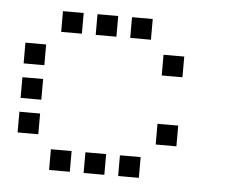

<svg xmlns="http://www.w3.org/2000/svg" viewBox="-41 -527 681 554"><g transform="rotate(5 300.0 -250.0)"><path d="M121 -480Q120 -480 120 -480Q120 -480 120 -479V-421Q120 -420 120 -420Q120 -420 121 -420H179Q180 -420 180 -420Q180 -420 180 -421V-479Q180 -480 180 -480Q180 -480 179 -480ZM221 -480Q220 -480 220 -480Q220 -480 220 -479V-421Q220 -420 220 -420Q220 -420 221 -420H279Q280 -420 280 -420Q280 -420 280 -421V-479Q280 -480 280 -480Q280 -480 279 -480ZM321 -480Q320 -480 320 -480Q320 -480 320 -479V-421Q320 -420 320 -420Q320 -420 321 -420H379Q380 -420 380 -420Q380 -420 380 -421V-479Q380 -480 380 -480Q380 -480 379 -480ZM21 -380Q20 -380 20 -380Q20 -380 20 -379V-321Q20 -320 20 -320Q20 -320 21 -320H79Q80 -320 80 -320Q80 -320 80 -321V-379Q80 -380 80 -380Q80 -380 79 -380ZM421 -380Q420 -380 420 -380Q420 -380 420 -379V-321Q420 -320 420 -320Q420 -320 421 -320H479Q480 -320 480 -320Q480 -320 480 -321V-379Q480 -380 480 -380Q480 -380 479 -380ZM21 -280Q20 -280 20 -280Q20 -280 20 -279V-221Q20 -220 20 -220Q20 -220 21 -220H79Q80 -220 80 -220Q80 -220 80 -221V-279Q80 -280 80 -280Q80 -280 79 -280ZM21 -180Q20 -180 20 -180Q20 -180 20 -179V-121Q20 -120 20 -120Q20 -120 21 -120H79Q80 -120 80 -120Q80 -120 80 -121V-179Q80 -180 80 -180Q80 -180 79 -180ZM421 -180Q420 -180 420 -180Q420 -180 420 -179V-121Q420 -120 420 -120Q420 -120 421 -120H479Q480 -120 480 -120Q480 -120 480 -121V-179Q480 -180 480 -180Q480 -180 479 -180ZM121 -80Q120 -80 120 -80Q120 -80 120 -79V-21Q120 -20 120 -20Q120 -20 121 -20H179Q180 -20 180 -20Q180 -20 180 -21V-79Q180 -80 180 -80Q180 -80 179 -80ZM221 -80Q220 -80 220 -80Q220 -80 220 -79V-21Q220 -20 220 -20Q220 -20 221 -20H279Q280 -20 280 -20Q280 -20 280 -21V-79Q280 -80 280 -80Q280 -80 279 -80ZM321 -80Q320 -80 320 -80Q320 -80 320 -79V-21Q320 -20 320 -20Q320 -20 321 -20H379Q380 -20 380 -20Q380 -20 380 -21V-79Q380 -80 380 -80Q380 -80 379 -80Z"/></g></svg>

Font: Doto Medium
Style: Regular
Weight: 500
Monospace: yes
Version: Version 1.000